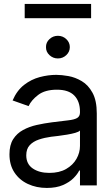

<svg xmlns="http://www.w3.org/2000/svg" viewBox="-20 -927 558 960"><path d="M213.9 12.7Q162.1 12.7 119.6 -7.1Q77.1 -26.9 52.2 -64.5Q27.3 -102.1 27.3 -155.3Q27.3 -202.1 45.9 -231.2Q64.5 -260.3 95.5 -277.1Q126.5 -293.9 163.8 -302.2Q201.2 -310.5 239.3 -315.4Q289.1 -321.8 320.1 -325.2Q351.1 -328.6 365.5 -336.9Q379.9 -345.2 379.9 -365.2V-368.2Q379.9 -420.4 351.3 -449.5Q322.8 -478.5 264.6 -478.5Q205.1 -478.5 170.9 -452.4Q136.7 -426.3 123 -396.5L43 -424.8Q64.5 -474.6 100.3 -502.4Q136.2 -530.3 178.5 -541.5Q220.7 -552.7 261.7 -552.7Q288.1 -552.7 322.3 -546.6Q356.4 -540.5 388.9 -521.2Q421.4 -502 442.6 -463.1Q463.9 -424.3 463.9 -359.4V0H379.9V-74.2H376Q367.7 -56.6 347.7 -36.4Q327.6 -16.1 294.7 -1.7Q261.7 12.7 213.9 12.7ZM226.6 -62.5Q276.4 -62.5 310.5 -82Q344.7 -101.6 362.3 -132.6Q379.9 -163.6 379.9 -197.3V-274.4Q374.5 -268.1 356.7 -262.9Q338.9 -257.8 315.7 -253.9Q292.5 -250 270.5 -247.3Q248.5 -244.6 235.4 -243.2Q202.6 -238.8 174.3 -229.2Q146 -219.7 128.7 -201.2Q111.3 -182.6 111.3 -150.4Q111.3 -106.9 143.8 -84.7Q176.3 -62.5 226.6 -62.5ZM269.5 -634.8Q245.1 -634.8 227.3 -651.4Q209.5 -668 210 -691.4Q209.5 -714.8 227.3 -731.4Q245.1 -748 269.5 -748Q293.9 -748 311.5 -731.4Q329.1 -714.8 329.1 -691.4Q329.1 -668 311.5 -651.4Q293.9 -634.8 269.5 -634.8ZM435.5 -907.2V-835.9H103.5V-907.2Z"/></svg>

Font: Inter Tight
Style: Regular
Weight: 400
Designer: Rasmus Andersson
Foundry: rsms
Version: Version 3.002